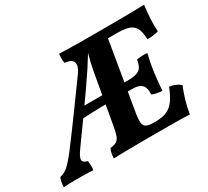

<svg xmlns="http://www.w3.org/2000/svg" viewBox="-168 -893 1201 1110"><g transform="rotate(-30 433.0 -338.0)"><path d="M252.4 -346.7H502.8L498.5 -291.7Q431.9 -291.7 381.6 -290.7Q331.2 -289.7 292 -287.4Q252.7 -285.1 218.2 -281ZM704 -424.5Q721.2 -428.1 738.5 -428.9Q755.8 -429.6 774.5 -427.6Q768 -401 762.5 -373.4Q756.9 -345.7 751.9 -307.2Q747.5 -275.9 745 -248.1Q742.5 -220.3 741 -194.8Q721.8 -196.3 705.3 -199.3Q688.8 -202.3 674.1 -208.9Q675.5 -235.6 669.6 -253.8Q663.7 -272 645.6 -281.9Q627.6 -291.7 592.3 -291.7H534.7L545.3 -346.7H599.5Q652.6 -346.7 675.1 -363Q697.6 -379.2 704 -424.5ZM897.8 -679Q892.3 -639.9 889.5 -593.1Q886.7 -546.3 889.8 -506.1Q856.7 -496 814.7 -496.5Q813.2 -535.3 804.2 -561.8Q795.1 -588.2 768 -601.8Q740.8 -615.3 683.7 -615.3H588.5L624.9 -676Q682.7 -676 729.7 -676.3Q776.7 -676.5 817.8 -677.3Q858.8 -678 897.8 -679ZM785.7 -196Q808.5 -193 825.3 -186.2Q842 -179.3 857.8 -165.7Q843.9 -132.6 830.5 -88.4Q817 -44.1 809.6 3Q780 1 741.5 0.5Q702.9 0 661 0Q619.1 0 579 0L609.5 -60.7H618.7Q666.1 -60.7 696.2 -74.9Q726.3 -89.1 747 -119.2Q767.8 -149.2 785.7 -196ZM505.6 -676H630.1L543.8 -163.4Q536.3 -119.3 539 -97.2Q541.8 -75.2 559 -67.9Q576.2 -60.7 609.5 -60.7L579 0Q548.2 0 511 0Q473.8 0 436 0.5Q398.2 1 363.5 1.5Q328.8 2 301.9 3Q302.4 -12.7 305.2 -27.9Q308 -43.1 315.2 -58.8Q343.6 -61.8 358 -70.8Q372.5 -79.8 380.5 -102.8Q388.5 -125.9 396 -171.2L450.6 -481.1Q461.6 -542.6 475.2 -590.1Q488.7 -637.6 505.6 -676ZM367.3 -525.5Q394.1 -562.7 386.4 -588.2Q378.6 -613.7 331.7 -617.7Q328.6 -631.9 328.4 -648.4Q328.1 -664.9 330.7 -679Q376.4 -678 408.9 -677Q441.5 -676 468.1 -676Q494.7 -676 521.1 -676Q500.5 -637.2 478.2 -600.3Q455.9 -563.4 428.5 -521.4Q401 -479.5 364.4 -427.2Q327.9 -374.9 278.4 -305.4Q228.9 -236 162.2 -143.4Q131.6 -101.2 133.4 -83Q135.2 -64.7 164.8 -58.3Q166.8 -44.1 167.5 -28.7Q168.2 -13.2 165.1 3Q151.8 1.5 132.6 1Q113.4 0.5 93.4 0.3Q73.5 0 57 0Q31.5 0 9.3 0.5Q-12.8 1 -31.7 3Q-31.2 -14.3 -28.4 -28.9Q-25.6 -43.6 -20 -58.3Q-2.1 -62.7 12.9 -70.7Q27.9 -78.7 46.6 -97.6Q65.4 -116.6 93.4 -152.1Q130.7 -200.8 171.5 -256.2Q212.4 -311.7 260.8 -378.2Q309.3 -444.7 367.3 -525.5Z"/></g></svg>

Font: Vollkorn
Style: Italic
Weight: 400
Italic angle: -11°
Designer: Friedrich Althausen
Foundry: Friedrich Althausen
Version: Version 5.001